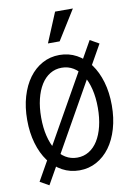

<svg xmlns="http://www.w3.org/2000/svg" viewBox="-109 -1044 819 1180"><g transform="rotate(-10 300.0 -454.5)"><path d="M300 10Q358.2 10 406.8 -16.5Q455.4 -43 490.3 -90.5Q525.2 -138 544.6 -204.5Q564 -271 564 -350Q564 -430 544.6 -496Q525.2 -562 490.3 -609.5Q455.4 -657 406.8 -683.5Q358.2 -710 300 -710Q241.8 -710 193.2 -683.5Q144.6 -657 109.7 -609.5Q74.8 -562 55.4 -496Q36 -430 36 -350Q36 -271 55.4 -204.5Q74.8 -138 109.7 -90.5Q144.6 -43 193.2 -16.5Q241.8 10 300 10ZM300 -69.6Q259.8 -69.6 227.1 -89.5Q194.4 -109.4 171.4 -146.2Q148.4 -183 135.8 -234.8Q123.2 -286.6 123.2 -350Q123.2 -413.8 135.8 -465.4Q148.4 -517 171.4 -553.8Q194.4 -590.6 227.1 -610.5Q259.8 -630.4 300 -630.4Q340.2 -630.4 372.9 -610.5Q405.6 -590.6 428.6 -553.8Q451.6 -517 464.2 -465.4Q476.8 -413.8 476.8 -350Q476.8 -286.6 464.2 -234.8Q451.6 -183 428.6 -146.2Q405.6 -109.4 372.9 -89.5Q340.2 -69.6 300 -69.6ZM45 36.4 101 68.2 183.4 -77.4 555.4 -736.4 499.4 -768.2ZM431.6 -977H320.6L243.4 -792H316.4Z"/></g></svg>

Font: CommitMonoV142 ExtLt
Style: Regular
Weight: 200
Monospace: yes
Designer: Eigil Nikolajsen
Foundry: Eigil Nikolajsen
Version: Version 1.142